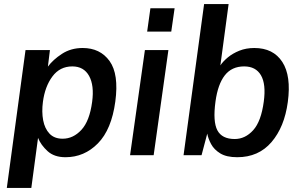

<svg xmlns="http://www.w3.org/2000/svg" viewBox="-20 -763 1474 944"><path d="M13.5 161 105.5 -517H225.5L215.5 -435.5Q240.5 -469.5 284.5 -498.2Q328.5 -527 386.5 -527Q472.5 -527 518.8 -462.8Q565 -398.5 547 -264Q528.5 -126.5 461.5 -58.2Q394.5 10 302 10Q246.5 10 213.8 -20Q181 -50 167 -85L134 161ZM288 -81Q340 -81 380.2 -124.5Q420.5 -168 433 -262Q444 -343 418 -389.8Q392 -436.5 335.5 -436.5Q274.5 -436.5 237.8 -387.2Q201 -338 191 -262Q184.5 -213 192.2 -171.8Q200 -130.5 223.5 -105.8Q247 -81 288 -81Z M703.5 -607.5 719.5 -722.5H838.5L822 -607.5ZM619.5 0 692.5 -517H808L735.5 0Z M1146.5 10Q1093.5 10 1063 -8.8Q1032.5 -27.5 1018 -54.5Q1003.5 -81.5 999 -106L971 0H882.5L983.5 -743H1104L1063.5 -441.5Q1076.5 -461 1100.2 -480.8Q1124 -500.5 1157 -513.8Q1190 -527 1230.5 -527Q1323.5 -527 1368 -458.5Q1412.5 -390 1395 -261Q1378.5 -138.5 1314.8 -64.2Q1251 10 1146.5 10ZM1134 -79.5Q1185.5 -79.5 1224.8 -122.8Q1264 -166 1277 -264Q1288.5 -349.5 1263 -393Q1237.5 -436.5 1180.5 -436.5Q1119.5 -436.5 1085.2 -392.5Q1051 -348.5 1039.5 -264Q1026 -165 1048.8 -122.2Q1071.5 -79.5 1134 -79.5Z"/></svg>

Font: Public Sans SemiBold
Style: Italic
Weight: 600
Italic angle: -8°
Designer: The Public Sans project authors (U.S. Web Design System). Libre Franklin designed by Pablo Impallari and Rodrigo Fuenzal
Version: Version 1.007; ttfautohint (v1.8.1) -l 8 -r 50 -G 200 -x 14 